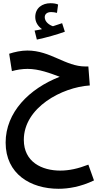

<svg xmlns="http://www.w3.org/2000/svg" viewBox="-20 -782 623 1193"><path d="M209 -536C266 -548 337 -568 383 -585L366 -638C349 -632 330 -626 309 -619C287 -626 258 -646 258 -675C258 -694 272 -707 298 -707C310 -707 322 -705 334 -702L341 -754C328 -760 309 -762 294 -762C243 -762 199 -733 199 -676C199 -643 218 -617 241 -601C229 -598 215 -595 195 -592ZM344 391C404 391 481 379 564 339L529 241C465 266 409 278 354 278C241 278 128 225 128 87C128 -114 365 -240 538 -251L529 -369H510C387 -369 294 -468 150 -468C111 -468 70 -459 37 -448L54 -340C82 -348 117 -354 151 -354C222 -354 292 -327 351 -305C161 -231 15 -84 15 104C15 299 170 391 344 391Z"/></svg>

Font: Noto Sans Arabic Cond SemBd
Style: Regular
Weight: 600
Width: 3
Designer: Monotype Design Team, Nadine Chahine, Nizar Qandah and Khaled Hosny
Foundry: Monotype Imaging Inc.
Version: Version 2.012